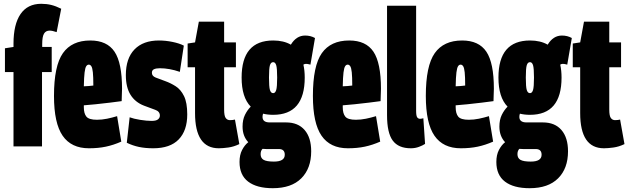

<svg xmlns="http://www.w3.org/2000/svg" viewBox="-20 -770 3305 1010"><path d="M51 0V-391H6V-516L51 -523V-540Q51 -642 88 -696Q125 -750 197 -750Q225 -750 249.5 -744Q274 -738 302 -724L278 -601Q255 -609 241 -609Q221 -609 211.5 -593Q202 -577 202 -538V-523H252V-391H201V0Z M448 10Q355 10 309.5 -56Q264 -122 264 -265Q264 -424 311 -490.5Q358 -557 455 -557Q543 -557 582.5 -498Q622 -439 622 -303Q622 -292 621 -272Q620 -252 620 -238Q596 -235 558 -230Q520 -225 482.5 -221.5Q445 -218 421 -216V-206Q421 -173 434.5 -156.5Q448 -140 490 -140Q516 -140 543 -145.5Q570 -151 596 -159L618 -25Q577 -7 537 1.5Q497 10 448 10ZM421 -316Q432 -316 447 -317.5Q462 -319 471 -320Q471 -366 468.5 -389.5Q466 -413 460.5 -421.5Q455 -430 447 -430Q439 -430 433.5 -421.5Q428 -413 425 -389Q422 -365 421 -316Z M647 -19 662 -153Q683 -145 717.5 -139.5Q752 -134 778 -134Q801 -134 811 -142Q821 -150 821 -162Q821 -184 796 -192.5Q771 -201 738 -214Q691 -232 666.5 -271.5Q642 -311 642 -375Q642 -463 687.5 -510Q733 -557 816 -557Q851 -557 887.5 -549.5Q924 -542 947 -530L926 -392Q871 -411 821 -411Q802 -411 790.5 -406Q779 -401 779 -387Q779 -370 799 -362Q819 -354 850 -343Q878 -333 904.5 -316Q931 -299 948 -264.5Q965 -230 965 -168Q965 -83 920 -36.5Q875 10 786 10Q744 10 711 3Q678 -4 647 -19Z M1131 10Q1006 10 1006 -175V-416H967V-541L1006 -547L1026 -656H1159V-547H1221V-416H1159V-194Q1159 -160 1167.5 -149Q1176 -138 1189 -138Q1204 -138 1216 -141L1239 -12Q1210 2 1181 6Q1152 10 1131 10Z M1417 -166Q1388 -166 1364 -172Q1361 -165 1361 -155Q1361 -126 1399 -126H1485Q1548 -126 1582.5 -86Q1617 -46 1617 26Q1617 116 1565 168Q1513 220 1415 220Q1331 220 1285.5 185.5Q1240 151 1240 82Q1240 45 1253.5 19Q1267 -7 1286 -22Q1256 -54 1256 -104Q1256 -140 1268.5 -165.5Q1281 -191 1299 -209Q1251 -258 1251 -362Q1251 -557 1417 -557Q1472 -557 1510 -535Q1539 -583 1585 -583Q1614 -583 1637 -570L1613 -430Q1608 -431 1602.5 -432.5Q1597 -434 1589 -434Q1582 -434 1576 -430Q1583 -399 1583 -362Q1583 -166 1417 -166ZM1417 -280Q1428 -280 1433 -296.5Q1438 -313 1438 -362Q1438 -411 1433 -427Q1428 -443 1417 -443Q1405 -443 1400 -427Q1395 -411 1395 -362Q1395 -313 1400 -296.5Q1405 -280 1417 -280ZM1351 41Q1351 62 1367 71Q1383 80 1421 80Q1478 80 1478 44Q1478 14 1447 14H1380Q1370 14 1361 13Q1351 23 1351 41Z M1810 10Q1717 10 1671.5 -56Q1626 -122 1626 -265Q1626 -424 1673 -490.5Q1720 -557 1817 -557Q1905 -557 1944.5 -498Q1984 -439 1984 -303Q1984 -292 1983 -272Q1982 -252 1982 -238Q1958 -235 1920 -230Q1882 -225 1844.5 -221.5Q1807 -218 1783 -216V-206Q1783 -173 1796.5 -156.5Q1810 -140 1852 -140Q1878 -140 1905 -145.5Q1932 -151 1958 -159L1980 -25Q1939 -7 1899 1.5Q1859 10 1810 10ZM1783 -316Q1794 -316 1809 -317.5Q1824 -319 1833 -320Q1833 -366 1830.5 -389.5Q1828 -413 1822.5 -421.5Q1817 -430 1809 -430Q1801 -430 1795.5 -421.5Q1790 -413 1787 -389Q1784 -365 1783 -316Z M2169 -740V-187Q2169 -161 2174.5 -153Q2180 -145 2190 -145Q2196 -145 2207 -148L2216 -13Q2204 -5 2184 2.5Q2164 10 2141 10Q2076 10 2046 -30.5Q2016 -71 2016 -164V-740Z M2404 10Q2311 10 2265.5 -56Q2220 -122 2220 -265Q2220 -424 2267 -490.5Q2314 -557 2411 -557Q2499 -557 2538.5 -498Q2578 -439 2578 -303Q2578 -292 2577 -272Q2576 -252 2576 -238Q2552 -235 2514 -230Q2476 -225 2438.5 -221.5Q2401 -218 2377 -216V-206Q2377 -173 2390.5 -156.5Q2404 -140 2446 -140Q2472 -140 2499 -145.5Q2526 -151 2552 -159L2574 -25Q2533 -7 2493 1.5Q2453 10 2404 10ZM2377 -316Q2388 -316 2403 -317.5Q2418 -319 2427 -320Q2427 -366 2424.5 -389.5Q2422 -413 2416.5 -421.5Q2411 -430 2403 -430Q2395 -430 2389.5 -421.5Q2384 -413 2381 -389Q2378 -365 2377 -316Z M2768 -166Q2739 -166 2715 -172Q2712 -165 2712 -155Q2712 -126 2750 -126H2836Q2899 -126 2933.5 -86Q2968 -46 2968 26Q2968 116 2916 168Q2864 220 2766 220Q2682 220 2636.5 185.5Q2591 151 2591 82Q2591 45 2604.5 19Q2618 -7 2637 -22Q2607 -54 2607 -104Q2607 -140 2619.5 -165.5Q2632 -191 2650 -209Q2602 -258 2602 -362Q2602 -557 2768 -557Q2823 -557 2861 -535Q2890 -583 2936 -583Q2965 -583 2988 -570L2964 -430Q2959 -431 2953.5 -432.5Q2948 -434 2940 -434Q2933 -434 2927 -430Q2934 -399 2934 -362Q2934 -166 2768 -166ZM2768 -280Q2779 -280 2784 -296.5Q2789 -313 2789 -362Q2789 -411 2784 -427Q2779 -443 2768 -443Q2756 -443 2751 -427Q2746 -411 2746 -362Q2746 -313 2751 -296.5Q2756 -280 2768 -280ZM2702 41Q2702 62 2718 71Q2734 80 2772 80Q2829 80 2829 44Q2829 14 2798 14H2731Q2721 14 2712 13Q2702 23 2702 41Z M3157 10Q3032 10 3032 -175V-416H2993V-541L3032 -547L3052 -656H3185V-547H3247V-416H3185V-194Q3185 -160 3193.5 -149Q3202 -138 3215 -138Q3230 -138 3242 -141L3265 -12Q3236 2 3207 6Q3178 10 3157 10Z"/></svg>

Font: Georama ExtraCondensed ExtraBold
Style: Regular
Weight: 800
Width: 2
Designer: Jean-Baptiste Levee
Foundry: Production Type
Version: Version 1.000